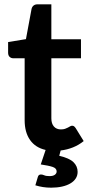

<svg xmlns="http://www.w3.org/2000/svg" viewBox="-20 -690 412 888"><path d="M367 -37.5Q345 -19.5 317.8 -8.5Q290.5 2.5 260.5 6L254 30.5Q301 41.5 320 60.2Q339 79 339 105Q339 122 330.2 135.5Q321.5 149 305.2 158.5Q289 168 266.5 173Q244 178 217 178Q196.5 178 178.8 175.2Q161 172.5 143.5 167L155 128.5Q158 117 169.5 117Q176.5 117 184.8 120.8Q193 124.5 209 124.5Q225.5 124.5 233.8 118.2Q242 112 242 103Q242 88.5 224 82.2Q206 76 168.5 70.5L191 3.5Q144 -7 119 -42.5Q94 -78 94 -134V-420.5H41.5Q31.5 -420.5 24.5 -427Q17.5 -433.5 17.5 -446.5V-495.5L100 -509L126 -649Q128.5 -659 135.5 -664.5Q142.5 -670 153.5 -670H217.5V-508.5H354.5V-420.5H217.5V-142.5Q217.5 -118.5 229.2 -105Q241 -91.5 261.5 -91.5Q273 -91.5 280.8 -94.2Q288.5 -97 294.2 -100Q300 -103 304.5 -105.8Q309 -108.5 313.5 -108.5Q319 -108.5 322.5 -105.8Q326 -103 330 -97.5L367 -37.5Z"/></svg>

Font: Lato 2
Style: Bold
Weight: 700
Designer: Lukasz Dziedzic with Adam Twardoch and Botio Nikoltchev
Foundry: tyPoland Lukasz Dziedzic
Version: Version 2.015; 2015-08-06; http://www.latofonts.com/